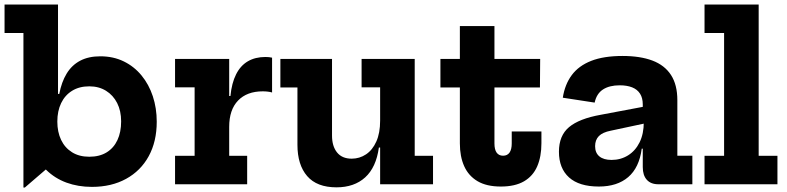

<svg xmlns="http://www.w3.org/2000/svg" viewBox="-23 -810 3460 844"><path d="M80 14.5V-665H-3V-790H232V-353.5L229 -299V-220.5L232 -111L86 14.5ZM381 11.5Q320.5 11.5 269.2 -7.2Q218 -26 180.2 -63.2Q142.5 -100.5 122 -156L229 -275.5Q229 -230 245.5 -195.2Q262 -160.5 293.5 -140.8Q325 -121 369.5 -121Q414.5 -121 445.8 -140.2Q477 -159.5 493.2 -194.2Q509.5 -229 509.5 -276.5Q509.5 -322.5 492 -357Q474.5 -391.5 443 -411Q411.5 -430.5 369.5 -430.5Q325.5 -430.5 294 -411Q262.5 -391.5 245.8 -356.8Q229 -322 229 -275.5L214 -397H237.5Q247.5 -449.5 270 -486.5Q292.5 -523.5 329.2 -543Q366 -562.5 418 -562.5Q475 -562.5 520.8 -540.2Q566.5 -518 599 -478.5Q631.5 -439 648.8 -386.8Q666 -334.5 666 -275Q666 -188 630.8 -123.5Q595.5 -59 531.2 -23.8Q467 11.5 381 11.5Z M984.5 -125H1063.5V0H746.5V-125H832.5V-426H746.5V-551H984.5ZM1173 -403.5Q1164.5 -406 1154.2 -407.2Q1144 -408.5 1132 -408.5Q1062.5 -408.5 1023.5 -368Q984.5 -327.5 984.5 -252.5L958 -388H990Q995.5 -445 1014.8 -483.2Q1034 -521.5 1066.5 -540.5Q1099 -559.5 1143.5 -559.5Q1152 -559.5 1159.2 -558.8Q1166.5 -558 1173 -556.5Z M1648 -426H1566.5V-551H1800V-125H1880.5V0H1648ZM1436.5 -551V-214Q1436.5 -167.5 1458.5 -140Q1480.5 -112.5 1523 -112.5Q1557.5 -112.5 1586 -131.5Q1614.5 -150.5 1631.2 -187.8Q1648 -225 1648 -280L1674.5 -161.5H1642.5Q1630.5 -74 1582.2 -30.2Q1534 13.5 1456 13.5Q1370 13.5 1327.2 -36Q1284.5 -85.5 1284.5 -173.5V-425.5H1209.5V-551Z M2150.5 -179.5Q2150.5 -152.5 2160.2 -139Q2170 -125.5 2188.5 -125.5Q2207 -125.5 2216.8 -139.2Q2226.5 -153 2226.5 -179.5V-232H2357V-180.5Q2357 -121.5 2338.5 -78.8Q2320 -36 2280.5 -13Q2241 10 2178.5 10Q2116 10 2076.2 -13.5Q2036.5 -37 2017.5 -79.5Q1998.5 -122 1998.5 -179.5V-425.5H1913V-551H1998.5V-695.5H2150.5V-551H2351.5L2350.5 -425.5H2150.5Z M2871 0Q2838 0 2820.2 -19.8Q2802.5 -39.5 2802.5 -75.5V-194L2813 -214L2807 -274L2802.5 -307.5V-351Q2802.5 -379.5 2790.5 -398.2Q2778.5 -417 2755.8 -426Q2733 -435 2701 -435Q2656 -435 2627.8 -416.8Q2599.5 -398.5 2591 -359L2451 -380.5Q2460 -439 2490.5 -480Q2521 -521 2576 -542.5Q2631 -564 2713.5 -564Q2791 -564 2844.8 -543.8Q2898.5 -523.5 2926.5 -480.5Q2954.5 -437.5 2954.5 -369.5V-125.5H3020.5V0ZM2609.5 10Q2523 10 2478.5 -30Q2434 -70 2434 -143Q2434 -214 2478.5 -251.2Q2523 -288.5 2618 -305.5L2830.5 -345.5V-271.5L2662 -235.5Q2626 -228.5 2609.5 -211.8Q2593 -195 2593 -167.5Q2593 -138 2611.8 -122.5Q2630.5 -107 2665.5 -107Q2705.5 -107 2737.8 -127Q2770 -147 2788.5 -184.2Q2807 -221.5 2807 -274L2832 -156.5H2798Q2787 -73 2738.5 -31.5Q2690 10 2609.5 10Z M3312 -125H3394.5V0H3074V-125H3160V-665H3074V-790H3312Z"/></svg>

Font: Hepta Slab
Style: Bold
Weight: 700
Designer: Michael LaGattuta
Foundry: Michael LaGattuta
Version: Version 1.100